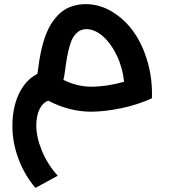

<svg xmlns="http://www.w3.org/2000/svg" viewBox="-20 -541 826 930"><path d="M151.9 369.1Q100.6 310.1 70.3 230.5Q40 150.9 40 68.8Q40 -20 72 -87.2Q104 -154.3 161.1 -183.1Q162.6 -190.9 165.3 -211.2Q168 -231.4 170.4 -248Q172.9 -264.6 178.2 -289.8Q183.6 -314.9 189.5 -335.4Q195.3 -356 205.3 -380.6Q215.3 -405.3 227.1 -424.3Q238.8 -443.4 255.6 -462.2Q272.5 -481 292.2 -493.4Q312 -505.9 338.4 -513.4Q364.7 -521 395 -521Q461.9 -521 522.9 -484.4Q584 -447.8 627.4 -386.5Q670.9 -325.2 695.1 -240.7Q719.2 -156.2 715.8 -64.9Q646.5 -33.2 566.2 -16.6Q485.8 0 420.9 0Q316.4 0 213.9 -53.2Q186.5 -43.5 171.1 -11.2Q155.8 21 155.8 66.9Q155.8 124 183.6 190.7Q211.4 257.3 259.8 310.1ZM421.9 -121.1Q497.1 -121.1 581.1 -145Q574.2 -212.9 545.7 -272.5Q517.1 -332 477.5 -366Q438 -399.9 398.9 -399.9Q370.6 -399.9 350.8 -380.9Q331.1 -361.8 321 -329.8Q311 -297.9 305.4 -267.1Q299.8 -236.3 295.4 -201.9Q291 -167.5 287.1 -153.8Q355.5 -121.1 421.9 -121.1Z"/></svg>

Font: Montserrat-Arabic Medium
Style: Regular
Weight: 500
Designer: Mohamed Gaber
Foundry: Kief Type Foundry
Version: Version 5.008;PS 005.008;hotconv 1.0.88;makeotf.lib2.5.64775